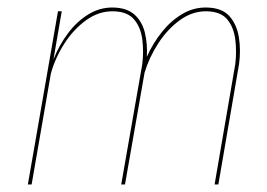

<svg xmlns="http://www.w3.org/2000/svg" viewBox="-20 -490 709 510"><path d="M615 -320Q620 -357 614.5 -391Q609 -425 589.5 -447Q570 -469 530 -470Q495 -471 464.5 -453Q434 -435 410 -405Q386 -375 370 -339Q372 -373 365 -402.5Q358 -432 338 -450.5Q318 -469 282 -470Q246 -471 215 -452Q184 -433 160.5 -401.5Q137 -370 122 -332L144 -460H134L54 0H64L115 -294Q126 -335 150.5 -373.5Q175 -412 209 -436.5Q243 -461 282 -460Q319 -459 336.5 -438Q354 -417 358 -385Q362 -353 358 -320L302 0H312L364 -297Q376 -337 400.5 -375Q425 -413 458.5 -437Q492 -461 530 -460Q567 -459 584 -438Q601 -417 605 -385Q609 -353 605 -320L550 0H560Z"/></svg>

Font: Jost* 200 Hairline Italic
Style: Italic
Weight: 100
Italic angle: -10°
Version: Version 3.200; ttfautohint (v0.97) -l 8 -r 50 -G 200 -x 14 -